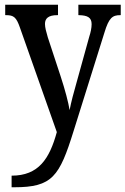

<svg xmlns="http://www.w3.org/2000/svg" viewBox="-20 -556 530 811"><path d="M29 186V235H40C201 235 231 190 291 -3L421 -418C440 -481 455 -492 488 -492H490V-536H311V-492H314C350 -491 367 -482 367 -454C367 -438 363 -419 357 -401L303 -206C291 -164 281 -127 274 -91C269 -123 255 -176 236 -234L182 -398C175 -422 170 -440 170 -455C170 -478 184 -492 222 -492H225V-536H2V-492H6C38 -492 49 -483 64 -440L220 2C189 115 143 186 29 186Z"/></svg>

Font: Noto Serif Devanagari Condensed Medium
Style: Regular
Weight: 500
Width: 3
Designer: Universal Thirst, Indian Type Foundry and the Monotype Design Team
Foundry: Monotype Imaging Inc.
Version: Version 2.004